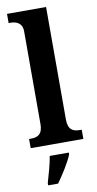

<svg xmlns="http://www.w3.org/2000/svg" viewBox="-106 -804 542 1070"><g transform="rotate(-10 165.0 -269.5)"><path d="M16 0H314V-52H303C265 -52 237 -65 237 -123V-760H16V-708H27C52 -708 93 -700 93 -647V-123C93 -65 65 -52 27 -52H16ZM76 208V221H132C163 178 205 113 221 71V61H113C106 106 88 167 76 208Z"/></g></svg>

Font: Noto Serif Hebrew SemiCondensed
Style: Bold
Weight: 700
Width: 4
Designer: Monotype Design Team
Foundry: Monotype Imaging Inc.
Version: Version 2.004